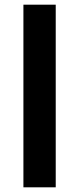

<svg xmlns="http://www.w3.org/2000/svg" viewBox="-20 -720 338 820"><path d="M218 -700H80V80H218Z"/></svg>

Font: Gully SemiBold
Style: Regular
Weight: 600
Designer: jaikishan Patel
Foundry: MagicType
Version: Version 1.000;Glyphs 3.2 (3242)